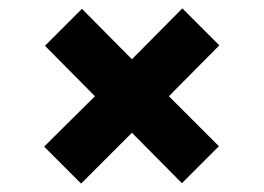

<svg xmlns="http://www.w3.org/2000/svg" viewBox="-20 -518 628 457"><path d="M173 -81 85 -169 206 -289 87 -409 175 -497 294 -377 414 -498 502 -410 382 -289 501 -170 413 -82 294 -202Z"/></svg>

Font: DM Sans 20pt Black
Style: Regular
Weight: 900
Version: Version 4.004;gftools[0.9.30]